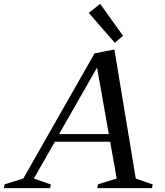

<svg xmlns="http://www.w3.org/2000/svg" viewBox="-52 -977 857 997"><path d="M-32 0 -28 -20 69 -50 439 -700 542 -720 653 -50 741 -19 737 0H453L457 -20L554 -50L520 -241H233L124 -50L212 -19L208 0ZM255 -281H513L452 -626ZM544 -755 409 -910 468 -957 587 -791Z"/></svg>

Font: Wittgenstein-Italic Regular
Style: Italic
Weight: 400
Italic angle: -11°
Designer: Jörg Drees
Foundry: Jörg Drees
Version: Version 1.000; ttfautohint (v1.8.4.7-5d5b)